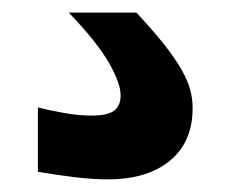

<svg xmlns="http://www.w3.org/2000/svg" viewBox="-20 -64 371 304"><path d="M151 220Q127 220 98 216.5Q69 213 40 208V106Q59 111 82 115Q105 119 125 119Q151 119 161 111Q171 103 171 87Q171 68 152.5 35.5Q134 3 89 -44H196Q223 -15 240 6.5Q257 28 267 45.5Q277 63 281 77.5Q285 92 285 107Q285 161 249 190.5Q213 220 151 220Z"/></svg>

Font: Encode Sans Wide
Style: Bold
Weight: 700
Designer: Pablo Impallari, Andres Torresi
Foundry: Pablo Impallari, Andres Torresi
Version: Version 1.000; ttfautohint (v1.00) -l 8 -r 50 -G 200 -x 14 -